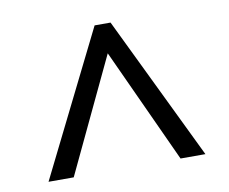

<svg xmlns="http://www.w3.org/2000/svg" viewBox="-58 -790 708 593"><g transform="rotate(-10 296.0 -493.5)"><path d="M273 -719H323L541 -268H463L298 -627L128 -268H49Z"/></g></svg>

Font: ukannada25
Style: Book
Weight: 400
Designer: Jelle Bosma - Monotype Design Team
Foundry: Monotype Imaging Inc.
Version: Version 2.003